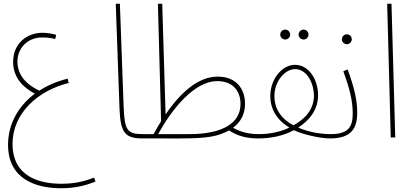

<svg xmlns="http://www.w3.org/2000/svg" viewBox="-20 -734 2208 1025"><path d="M306 271C382 271 442 255 490 235L482 214C422 238 369 247 307 247C211 247 47 221 47 34C47 -128 180 -250 347 -291L341 -314C284 -300 233 -278 190 -250C143 -272 73 -318 73 -405C73 -480 130 -534 204 -534C233 -534 253 -531 275 -526L280 -548C254 -555 232 -559 206 -559C127 -559 50 -505 50 -403C50 -311 116 -260 166 -234C74 -165 23 -68 23 39C23 225 176 271 306 271Z M742 5C755 5 760 0 760 -7C760 -12 758 -18 746 -18C660 -18 645 -35 640 -165L620 -714H598L618 -154C623 -23 649 5 742 5Z M742 5H851C950 5 1063 8 1132 -10C1159 -17 1183 -27 1203 -38C1249 -6 1303 5 1358 5C1371 5 1376 0 1376 -7C1376 -12 1374 -18 1362 -18C1311 -18 1266 -28 1224 -52C1268 -84 1288 -129 1288 -180C1288 -259 1242 -325 1142 -325C1039 -325 944 -241 864 -123L846 -714H823L840 -87C826 -65 813 -41 800 -18H746ZM1140 -301C1225 -301 1264 -246 1264 -179C1264 -72 1160 -18 992 -18H824C896 -148 1015 -301 1140 -301Z M1601 -523C1615 -523 1627 -535 1627 -549C1627 -564 1615 -576 1601 -576C1586 -576 1574 -564 1574 -549C1574 -535 1586 -523 1601 -523ZM1503 -523C1517 -523 1529 -535 1529 -549C1529 -564 1517 -576 1503 -576C1488 -576 1476 -564 1476 -549C1476 -535 1488 -523 1503 -523ZM1358 5C1424 5 1492 -8 1549 -39C1599 -15 1691 5 1742 5C1754 5 1760 1 1760 -7C1760 -15 1754 -18 1746 -18C1672 -18 1611 -36 1572 -53C1635 -93 1678 -151 1678 -226C1678 -309 1629 -388 1555 -388C1487 -388 1423 -314 1423 -221C1423 -132 1481 -78 1525 -53C1476 -29 1417 -18 1362 -18ZM1445 -221C1445 -300 1501 -365 1555 -365C1623 -365 1656 -282 1656 -224C1656 -152 1611 -100 1547 -65C1491 -93 1445 -145 1445 -221Z M1832 -498C1846 -498 1858 -510 1858 -524C1858 -539 1846 -551 1832 -551C1817 -551 1805 -539 1805 -524C1805 -510 1817 -498 1832 -498ZM1742 5C1858 5 1887 -51 1887 -133C1887 -204 1868 -276 1836 -363L1813 -354C1846 -262 1863 -198 1863 -129C1863 -62 1845 -18 1746 -18Z M2066 0H2090L2070 -714H2047Z"/></svg>

Font: Noto Sans Arabic UI Cn Th
Style: Regular
Weight: 100
Width: 3
Designer: Monotype Design Team, Nadine Chahine and Nizar Qandah
Foundry: Monotype Imaging Inc.
Version: Version 2.010